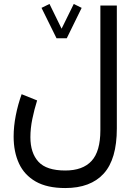

<svg xmlns="http://www.w3.org/2000/svg" viewBox="-20 -700 680 962"><path d="M263.2 -508.3 188 -660.6 228 -680.2 288.6 -556.2 349.6 -680.2 389.2 -660.6 314.5 -508.3ZM565.4 -56.6Q565.4 97.7 499.5 169.9Q433.6 242.2 307.1 242.2Q216.3 242.2 159.2 209.7Q102.1 177.2 75.2 119.1Q48.3 61 48.3 -15.6Q48.3 -67.4 59.1 -121.8Q69.8 -176.3 88.4 -228L166 -196.8Q151.9 -151.9 142.1 -104.5Q132.3 -57.1 132.3 -12.7Q132.3 66.4 172.6 110.4Q212.9 154.3 307.1 154.3Q394.5 154.3 438.7 106.4Q482.9 58.6 482.9 -47.9V-672.4H565.4Z"/></svg>

Font: Vazirmatn UI
Style: Regular
Weight: 400
Designer: Saber Rastikerdar
Foundry: Saber Rastikerdar
Version: Version 33.003